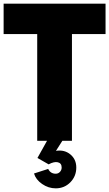

<svg xmlns="http://www.w3.org/2000/svg" viewBox="-31 -770 598 1050"><path d="M362.5 0H310L275 55Q321.2 47.5 353.8 74.4Q386.2 101.2 386.2 146.2Q386.2 193.8 353.8 226.9Q321.2 260 273.8 260Q233.8 260 199.4 236.2Q165 212.5 155 178.8L232.5 153.8Q245 180 273.8 180Q287.5 180 296.9 170Q306.2 160 306.2 146.2Q306.2 122.5 285.6 117.5Q265 112.5 235 128.8L173.8 93.8L226.2 0H172.5V-583.8H-11.2V-750H546.2V-583.8H362.5Z"/></svg>

Font: Now Black
Style: Regular
Weight: 900
Designer: Alfredo Marco Pradil
Foundry: Alfredo Marco Pradil
Version: Version 1.002;PS 001.002;hotconv 1.0.88;makeotf.lib2.5.64775